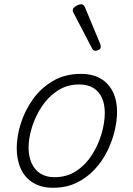

<svg xmlns="http://www.w3.org/2000/svg" viewBox="-20 -868 629 907"><path d="M231 19Q175 19 136.5 -4.5Q98 -28 78.5 -70.5Q59 -113 59 -168Q59 -223 78 -284Q97 -345 135 -398.5Q173 -452 230 -485.5Q287 -519 362 -519Q417 -519 455 -497Q493 -475 513 -434.5Q533 -394 533 -340Q533 -298 521.5 -249.5Q510 -201 486.5 -153.5Q463 -106 426.5 -67Q390 -28 341.5 -4.5Q293 19 231 19ZM237 -31Q297 -31 341.5 -61Q386 -91 415.5 -138Q445 -185 460 -237Q475 -289 475 -334Q475 -376 461.5 -406Q448 -436 421 -452.5Q394 -469 355 -469Q297 -469 252.5 -440Q208 -411 177.5 -365Q147 -319 131 -267Q115 -215 115 -171Q115 -129 129.5 -97Q144 -65 171 -48Q198 -31 237 -31ZM431 -628Q427 -628 423 -630Q419 -632 415 -639L327 -808Q325 -812 324 -815Q323 -818 324 -822Q325 -829 332 -834.5Q339 -840 347.5 -844Q356 -848 364 -848Q375 -848 382 -832L454 -659Q455 -655 455.5 -652Q456 -649 456 -646Q455 -637 446.5 -632.5Q438 -628 431 -628Z"/></svg>

Font: Playwrite CU ExtraLight
Style: Regular
Weight: 250
Designer: Veronika Burian, José Scaglione
Foundry: TypeTogether
Version: Version 1.002